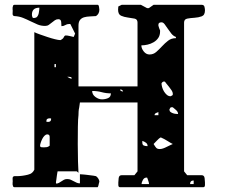

<svg xmlns="http://www.w3.org/2000/svg" viewBox="-20 -767 1040 800"><path d="M820 -37Q831 -37 832.5 -25Q834 -13 834 -7Q834 -6 834 3.5Q834 13 827 13H480Q473 13 473 3.5Q473 -6 473 -7Q473 -13 474.5 -25Q476 -37 487 -37H540L553 -53V-340H313Q311 -329 310 -319Q308 -311 307.5 -302Q307 -293 307 -287Q305 -273 304.5 -239Q304 -205 304 -166.5Q304 -128 305 -94Q306 -60 307 -47L300 -53H220Q220 -53 219 -48Q218 -43 217 -35.5Q216 -28 215 -20Q214 -12 213 -7L214 -2Q220 -2 225.5 -5Q231 -8 236 -11.5Q241 -15 246.5 -18Q252 -21 260 -21Q269 -21 275 -18Q281 -15 287 -12Q293 -9 299 -6Q305 -3 313 -3V-41L327 -40Q330 -40 337.5 -39Q345 -38 353.5 -37Q362 -36 369.5 -35Q377 -34 380 -33Q385 -30 389.5 -23Q394 -16 394 -10Q394 -7 393 -7Q392 -4 391.5 -0.5Q391 3 390 6Q389 10 387 13H40Q36 13 34.5 9.5Q33 6 32.5 2Q32 -2 32.5 -6Q33 -10 33 -10Q33 -13 32.5 -22.5Q32 -32 40 -33Q41 -33 50.5 -33Q60 -33 72 -34.5Q84 -36 96 -39Q108 -42 113 -47Q116 -49 119.5 -54Q123 -59 123 -60V-633Q131 -629 146.5 -623.5Q162 -618 178.5 -612.5Q195 -607 209.5 -603.5Q224 -600 230 -600H233Q243 -606 245 -610.5Q247 -615 249.5 -617.5Q252 -620 259.5 -619Q267 -618 287 -613L293 -627L273 -667H268Q259 -667 252 -662.5Q245 -658 236 -658Q236 -664 235 -675.5Q234 -687 223 -687Q215 -687 208.5 -682.5Q202 -678 196 -673Q190 -668 183.5 -663.5Q177 -659 168 -659Q151 -659 136.5 -665Q122 -671 107 -678.5Q92 -686 76 -692.5Q60 -699 40 -700Q32 -701 32.5 -710.5Q33 -720 33 -723Q33 -724 32.5 -727.5Q32 -731 32.5 -735.5Q33 -740 34.5 -743.5Q36 -747 40 -747H387Q391 -747 392.5 -738.5Q394 -730 394 -727Q394 -709 380 -700Q367 -699 354 -698.5Q341 -698 330.5 -695Q320 -692 313.5 -684Q307 -676 307 -660V-407H553V-673Q553 -687 540.5 -689.5Q528 -692 512.5 -694Q497 -696 484.5 -701.5Q472 -707 472 -727L473 -740L487 -747H567Q570 -745 580 -740Q590 -735 593 -733H600Q602 -735 610 -740Q618 -745 620 -747H820Q830 -747 832 -738.5Q834 -730 834 -724Q834 -704 820.5 -699Q807 -694 790.5 -693Q774 -692 760.5 -689.5Q747 -687 747 -673V-53L760 -37ZM144 -735Q113 -735 113 -706Q113 -701 115 -695.5Q117 -690 127 -693Q133 -694 136.5 -699.5Q140 -705 141.5 -712Q143 -719 143.5 -725.5Q144 -732 144 -735ZM713 -613Q702 -617 694 -627Q686 -637 679 -647.5Q672 -658 666 -666Q660 -674 653 -674Q640 -674 640 -664V-660Q640 -658 643 -650Q646 -642 647 -640V-636Q647 -620 639.5 -609Q632 -598 620 -591Q608 -584 594.5 -581Q581 -578 569 -578Q569 -565 579 -552.5Q589 -540 603 -540Q619 -540 631 -550.5Q643 -561 655 -574Q667 -587 680.5 -597.5Q694 -608 713 -608ZM213 -500H207V-487H213ZM280 -440Q278 -445 274.5 -446Q271 -447 267 -447H260L273 -440ZM700 -377Q700 -383 695 -390.5Q690 -398 684 -405.5Q678 -413 673 -419Q668 -425 667 -427H660Q658 -426 655.5 -423.5Q653 -421 653 -420Q653 -413 655.5 -404Q658 -395 663 -386.5Q668 -378 675 -372Q682 -366 690 -366Q693 -366 693 -367Q699 -369 700 -373ZM493 -387Q491 -391 487 -393Q486 -394 483 -394Q481 -394 480 -393Q481 -389 487 -387Q487 -386 490 -386Q492 -386 493 -387ZM442 -378Q422 -378 403.5 -383Q385 -388 364 -388Q364 -373 377.5 -363Q391 -353 405 -353Q418 -353 430 -358Q442 -363 442 -378ZM693 -320Q689 -319 687 -313Q686 -313 686 -310Q686 -304 690.5 -300.5Q695 -297 701 -295Q707 -293 713 -292.5Q719 -292 722 -292Q722 -301 713.5 -308.5Q705 -316 700 -320ZM640 -300Q636 -299 630 -296Q624 -293 624 -287H640ZM193 -273Q191 -274 187 -274Q181 -274 177 -271.5Q173 -269 173 -260Q176 -259 180 -259Q194 -259 193 -273ZM187 -180Q187 -186 187 -196.5Q187 -207 177 -207Q171 -207 165.5 -201.5Q160 -196 156 -188Q152 -180 149.5 -172Q147 -164 147 -160Q147 -154 153.5 -153.5Q160 -153 163 -153Q170 -153 175.5 -154Q181 -155 187 -160ZM700 -167Q697 -168 690.5 -172Q684 -176 676.5 -180.5Q669 -185 662.5 -188.5Q656 -192 653 -193Q652 -194 650 -194Q647 -194 647 -193Q643 -191 633 -180.5Q623 -170 620 -167Q627 -155 631.5 -150.5Q636 -146 646 -146Q652 -146 659.5 -148.5Q667 -151 674.5 -155Q682 -159 689 -162Q696 -165 700 -167ZM573 -173Q573 -163 579.5 -160.5Q586 -158 595 -158Q595 -167 588.5 -172Q582 -177 573 -180ZM601 0Q601 -4 600 -7Q599 -10 596.5 -18Q594 -26 593 -27H590Q581 -27 575.5 -17.5Q570 -8 570 0ZM787 -15Q772 -15 772 0H787Z"/></svg>

Font: Genkaimincho
Style: Regular
Weight: 800
Designer: Dr. Ken Lunde (project architect, glyph set definition & overall production); Masataka HATTORI \u670D \u90E8 \u6B63 \u8C
Foundry: Adobe Systems Incorporated
Version: Version 1.00